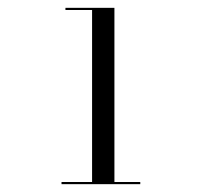

<svg xmlns="http://www.w3.org/2000/svg" viewBox="-20 -926 570 490"><path d="M137 -461.5V-456H338V-461.5H272V-906H147V-900.5H215V-461.5Z"/></svg>

Font: Bodoni* 24
Style: Regular
Weight: 400
Version: Version 2.3